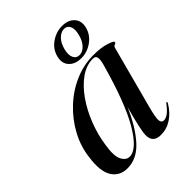

<svg xmlns="http://www.w3.org/2000/svg" viewBox="-186 -725 831 831"><g transform="rotate(-45 229.5 -310.0)"><path d="M358.5 -112.5Q344.5 -59.5 346.5 -43.2Q348.5 -27 363 -27Q374 -27 387.5 -36Q401 -45 421 -70.5Q425 -76 427.5 -75Q430.5 -74 426.5 -66.5Q405 -31 375 -11.2Q345 8.5 308.5 8.5Q261 8.5 261 -37Q261 -68.5 292 -179.5Q255 -93.5 208.8 -42.5Q162.5 8.5 104.5 8.5Q57.5 8.5 33.8 -28.5Q10 -65.5 21 -143.5Q28 -202.5 57 -256.2Q86 -310 130.8 -352.2Q175.5 -394.5 231 -418.8Q286.5 -443 346 -443Q392.5 -443 422.2 -433.5Q452 -424 452 -418Q452 -411.5 444.2 -409.2Q436.5 -407 435 -400ZM108.5 -130Q99 -71.5 112 -46Q125 -20.5 147 -20.5Q191.5 -20.5 244 -109.2Q296.5 -198 348 -383.5Q354.5 -407.5 352.2 -420.5Q350 -433.5 333 -433.5Q294 -433.5 257.2 -407.8Q220.5 -382 189.8 -338.5Q159 -295 137.8 -240.8Q116.5 -186.5 108.5 -130ZM300 -470Q263 -470 243 -491.8Q223 -513.5 232 -549Q241 -584.5 272 -606.2Q303 -628 339.5 -628Q377 -628 396.8 -606Q416.5 -584 407.5 -549Q398.5 -514.5 367.8 -492.2Q337 -470 300 -470ZM336.5 -613Q318 -613 301 -596.5Q284 -580 276 -549Q268.5 -519 277 -502Q285.5 -485 304 -485Q323 -485 339.5 -502Q356 -519 363.5 -549Q371.5 -579.5 363.2 -596.2Q355 -613 336.5 -613Z"/></g></svg>

Font: Fraunces 144pt
Style: Italic
Weight: 400
Italic angle: -16°
Version: Version 1.000;[b76b70a41]